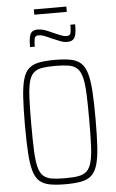

<svg xmlns="http://www.w3.org/2000/svg" viewBox="-64 -1033 654 1083"><g transform="rotate(-5 263.0 -491.0)"><path d="M262 8Q209 8 173 1Q137 -6 115 -26Q93 -46 82 -85Q71 -124 67 -187Q63 -250 63 -344Q63 -438 67 -501Q71 -564 82 -603Q93 -642 115 -662Q137 -682 173 -689Q209 -696 262 -696Q316 -696 352 -689Q388 -682 410 -662Q432 -642 443.5 -603Q455 -564 459 -501Q463 -438 463 -344Q463 -250 459 -187Q455 -124 443.5 -85Q432 -46 410 -26Q388 -6 352 1Q316 8 262 8ZM262 -26Q308 -26 338 -31Q368 -36 386 -53Q404 -70 413 -104.5Q422 -139 424.5 -197Q427 -255 427 -344Q427 -433 424.5 -491Q422 -549 413 -583.5Q404 -618 386 -635Q368 -652 338 -657Q308 -662 262 -662Q216 -662 186.5 -657Q157 -652 139 -635Q121 -618 112.5 -583.5Q104 -549 101.5 -491Q99 -433 99 -344Q99 -255 101.5 -197Q104 -139 112.5 -104.5Q121 -70 139 -53Q157 -36 186.5 -31Q216 -26 262 -26ZM130 -780Q130 -816 134.5 -837Q139 -858 150.5 -866.5Q162 -875 182 -875Q202 -875 220.5 -868.5Q239 -862 271 -847Q293 -837 310.5 -830.5Q328 -824 342 -824Q362 -824 365 -842.5Q368 -861 368 -886H395Q395 -850 390.5 -829.5Q386 -809 374.5 -800Q363 -791 342 -791Q323 -791 304.5 -798Q286 -805 256 -818Q228 -831 213 -836.5Q198 -842 182 -842Q163 -842 160 -823.5Q157 -805 157 -780ZM170 -960V-990H354V-960Z"/></g></svg>

Font: Saira Condensed Thin
Style: Regular
Weight: 250
Width: 3
Designer: Hector Gatti with collaboration of the Omnibus-Type team
Foundry: Omnibus-Type
Version: Version 1.101